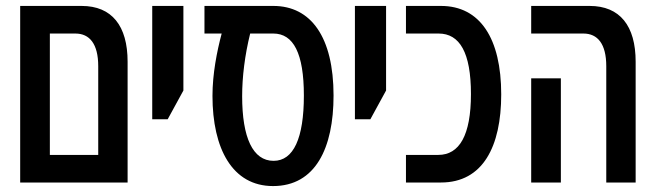

<svg xmlns="http://www.w3.org/2000/svg" viewBox="-20 -615 2220 647"><path d="M48 0H410V-407C410 -528 357 -595 255 -595H48ZM148 -93V-502H234C282 -502 311 -467 311 -392V-93Z M493 -213H545L598 -310V-595H493Z M900 12C1043 12 1104 -116 1104 -293C1104 -490 1028 -595 901 -595H669V-502H727C711 -442 696 -366 696 -292C696 -114 763 12 900 12ZM902 -73C832 -73 796 -151 796 -291C796 -356 805 -429 823 -502H901C969 -502 1004 -435 1004 -293C1004 -149 969 -73 902 -73Z M1176 -213H1228L1281 -310V-595H1176Z M1348 0H1466C1607 0 1669 -121 1669 -297C1669 -485 1598 -595 1466 -595H1348V-502H1458C1529 -502 1567 -438 1567 -298C1567 -159 1528 -93 1457 -93H1348Z M2023 0H2122V-407C2122 -528 2069 -595 1967 -595H1770V-502H1946C1994 -502 2023 -467 2023 -392ZM1770 0H1870V-351H1770Z"/></svg>

Font: Noto Sans Hebrew ExtraCondensed Medium
Style: Regular
Weight: 500
Width: 2
Designer: Monotype Design Team
Foundry: Monotype Imaging Inc.
Version: Version 2.004